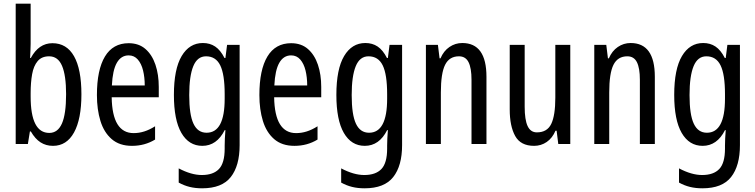

<svg xmlns="http://www.w3.org/2000/svg" viewBox="-20 -780 4092 1040"><path d="M146 -543Q146 -527 145 -508Q144 -489 143 -466H147Q190 -546 264 -546Q341 -546 381 -475.5Q421 -405 421 -269Q421 -135 381 -62.5Q341 10 267 10Q229 10 199.5 -9Q170 -28 147 -68H142L131 0H65V-760H146ZM246 -475Q206 -475 184 -449Q162 -423 154 -378Q146 -333 146 -276V-257Q146 -60 247 -60Q293 -60 315.5 -111Q338 -162 338 -270Q338 -372 316 -423.5Q294 -475 246 -475Z M677 -546Q732 -546 768 -514.5Q804 -483 822 -429.5Q840 -376 840 -309V-253H585Q588 -59 704 -59Q733 -59 761.5 -68Q790 -77 820 -96V-24Q764 10 695 10Q627 10 585 -26.5Q543 -63 524 -125Q505 -187 505 -265Q505 -402 548.5 -474Q592 -546 677 -546ZM677 -480Q636 -480 613 -440Q590 -400 586 -317H764Q764 -361 755 -398Q746 -435 726.5 -457.5Q707 -480 677 -480Z M1079 -547Q1117 -547 1145.5 -528Q1174 -509 1196 -466H1201L1210 -537H1278V6Q1278 118 1230 179Q1182 240 1075 240Q1038 240 1007.5 232.5Q977 225 948 209V132Q1016 168 1073 168Q1135 168 1166 135.5Q1197 103 1197 25V9Q1197 -8 1198 -29.5Q1199 -51 1201 -75H1197Q1154 10 1076 10Q1003 10 962.5 -60Q922 -130 922 -266Q922 -406 964 -476.5Q1006 -547 1079 -547ZM1096 -475Q1049 -475 1027 -421.5Q1005 -368 1005 -265Q1005 -159 1028 -110Q1051 -61 1099 -61Q1197 -61 1197 -245V-270Q1197 -377 1173 -426Q1149 -475 1096 -475Z M1557 -546Q1612 -546 1648 -514.5Q1684 -483 1702 -429.5Q1720 -376 1720 -309V-253H1465Q1468 -59 1584 -59Q1613 -59 1641.5 -68Q1670 -77 1700 -96V-24Q1644 10 1575 10Q1507 10 1465 -26.5Q1423 -63 1404 -125Q1385 -187 1385 -265Q1385 -402 1428.5 -474Q1472 -546 1557 -546ZM1557 -480Q1516 -480 1493 -440Q1470 -400 1466 -317H1644Q1644 -361 1635 -398Q1626 -435 1606.5 -457.5Q1587 -480 1557 -480Z M1959 -547Q1997 -547 2025.5 -528Q2054 -509 2076 -466H2081L2090 -537H2158V6Q2158 118 2110 179Q2062 240 1955 240Q1918 240 1887.5 232.5Q1857 225 1828 209V132Q1896 168 1953 168Q2015 168 2046 135.5Q2077 103 2077 25V9Q2077 -8 2078 -29.5Q2079 -51 2081 -75H2077Q2034 10 1956 10Q1883 10 1842.5 -60Q1802 -130 1802 -266Q1802 -406 1844 -476.5Q1886 -547 1959 -547ZM1976 -475Q1929 -475 1907 -421.5Q1885 -368 1885 -265Q1885 -159 1908 -110Q1931 -61 1979 -61Q2077 -61 2077 -245V-270Q2077 -377 2053 -426Q2029 -475 1976 -475Z M2484 -547Q2615 -547 2615 -364V0H2534V-348Q2534 -411 2518 -443Q2502 -475 2466 -475Q2414 -475 2391 -429Q2368 -383 2368 -279V0H2287V-537H2352L2361 -464H2366Q2383 -504 2414.5 -525.5Q2446 -547 2484 -547Z M3069 -537V0H3004L2995 -72H2989Q2972 -32 2941.5 -11Q2911 10 2873 10Q2800 10 2770.5 -43.5Q2741 -97 2741 -187V-537H2822V-202Q2822 -131 2838 -97Q2854 -63 2888 -63Q2944 -63 2966 -109Q2988 -155 2988 -251V-537Z M3396 -547Q3527 -547 3527 -364V0H3446V-348Q3446 -411 3430 -443Q3414 -475 3378 -475Q3326 -475 3303 -429Q3280 -383 3280 -279V0H3199V-537H3264L3273 -464H3278Q3295 -504 3326.5 -525.5Q3358 -547 3396 -547Z M3789 -547Q3827 -547 3855.5 -528Q3884 -509 3906 -466H3911L3920 -537H3988V6Q3988 118 3940 179Q3892 240 3785 240Q3748 240 3717.5 232.5Q3687 225 3658 209V132Q3726 168 3783 168Q3845 168 3876 135.5Q3907 103 3907 25V9Q3907 -8 3908 -29.5Q3909 -51 3911 -75H3907Q3864 10 3786 10Q3713 10 3672.5 -60Q3632 -130 3632 -266Q3632 -406 3674 -476.5Q3716 -547 3789 -547ZM3806 -475Q3759 -475 3737 -421.5Q3715 -368 3715 -265Q3715 -159 3738 -110Q3761 -61 3809 -61Q3907 -61 3907 -245V-270Q3907 -377 3883 -426Q3859 -475 3806 -475Z"/></svg>

Font: Noto Sans Lao UI ExtCond
Style: Regular
Weight: 400
Width: 2
Designer: Monotype Design Team
Foundry: Monotype Imaging Inc.
Version: Version 2.000; ttfautohint (v1.8.4.7-5d5b)